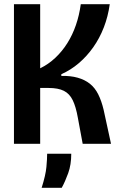

<svg xmlns="http://www.w3.org/2000/svg" viewBox="-20 -680 566 908"><path d="M46 0V-660H170V-357Q209 -376 241.5 -406.5Q274 -437 298.5 -476Q323 -515 339 -561.5Q355 -608 362 -660H499Q491 -602 471 -550.5Q451 -499 421 -456.5Q391 -414 353 -381.5Q315 -349 270 -329V-321Q314 -322 347.5 -312.5Q381 -303 405 -284Q429 -265 444.5 -234Q460 -203 470 -161L505 0H371L348 -124Q339 -175 324 -206Q309 -237 282 -250.5Q255 -264 210 -264H170V0ZM177 208Q196 148 199.5 109.5Q203 71 203 47H317Q317 99 302.5 139Q288 179 272 208Z"/></svg>

Font: Bricolage Grotesque 72pt SemiCondensed SemiBold
Style: Regular
Weight: 600
Width: 4
Designer: Mathieu Triay
Foundry: Atelier Triay
Version: Version 1.001;gftools[0.9.33.dev8+g029e19f]